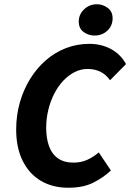

<svg xmlns="http://www.w3.org/2000/svg" viewBox="-20 -870 612 902"><path d="M301 12Q227 12 172 -20.5Q117 -53 86.5 -114.5Q56 -176 56 -261Q56 -329 73.5 -389.5Q91 -450 122 -500Q153 -550 195.5 -587Q238 -624 290 -644Q342 -664 400 -664Q456 -664 501.5 -639.5Q547 -615 572 -569L497 -493Q477 -521 450.5 -533.5Q424 -546 391 -546Q359 -546 330 -531Q301 -516 277 -490.5Q253 -465 235 -430Q217 -395 207 -354Q197 -313 197 -270Q197 -220 210.5 -183Q224 -146 252.5 -126Q281 -106 326 -106Q361 -106 390.5 -119.5Q420 -133 444 -154L501 -69Q466 -36 418.5 -12Q371 12 301 12ZM424 -703Q396 -703 373 -719.5Q350 -736 350 -769Q350 -802 375 -826Q400 -850 435 -850Q463 -850 486 -833Q509 -816 509 -784Q509 -749 484.5 -726Q460 -703 424 -703Z"/></svg>

Font: Source Sans 3 ExtraLight
Style: Bold Italic
Weight: 700
Italic angle: -11°
Version: Version 3.052;hotconv 1.1.0;makeotfexe 2.6.0